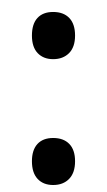

<svg xmlns="http://www.w3.org/2000/svg" viewBox="-20 -612 308 552"><path d="M132.8 -577.6Q162.6 -577.6 179.2 -560.3Q195.8 -543 195.8 -509.8Q195.8 -476.6 178.5 -459.2Q161.1 -441.9 132.8 -441.9Q105 -441.9 88.4 -459.2Q71.8 -476.6 71.8 -509.8Q71.8 -543 87.6 -560.3Q103.5 -577.6 132.8 -577.6ZM132.8 -215.3Q162.6 -215.3 179.2 -198.2Q195.8 -181.2 195.8 -148.4Q195.8 -115.2 178.7 -97.7Q161.6 -80.1 132.8 -80.1Q104.5 -80.1 88.1 -97.7Q71.8 -115.2 71.8 -148.4Q71.8 -180.7 87.6 -198Q103.5 -215.3 132.8 -215.3ZM35.2 -592.3ZM35.2 -92.8Z"/></svg>

Font: Noto Sans Telugu UI
Style: Regular
Weight: 400
Designer: Monotype Design Team
Foundry: Monotype Imaging Inc.
Version: Version 1.05